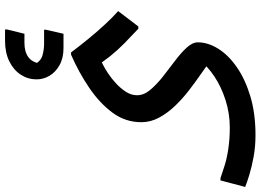

<svg xmlns="http://www.w3.org/2000/svg" viewBox="-180 -614 1034 762"><g transform="rotate(-90 337.0 -233.0)"><path d="M403 -605Q403 -639 421.5 -667.5Q440 -696 474.5 -713Q509 -730 556 -730H601V-722L584 -653H548Q513 -653 492 -638Q471 -623 466 -592L461 -615Q475 -588 498 -581.5Q521 -575 545 -575H600V-568L584 -498H527Q487 -498 459 -514Q431 -530 417 -554Q403 -578 403 -605ZM182 264Q136 264 95.5 256.5Q55 249 24 239.5Q-7 230 -24 223L2 125H11Q29 131 58 140.5Q87 150 126.5 156Q166 162 212 162Q268 162 321 145Q374 128 415 100.5Q456 73 477 44L476 84Q457 70 426.5 49Q396 28 362 2Q328 -24 299 -54Q270 -84 251.5 -118Q233 -152 233 -189Q233 -252 270.5 -303Q308 -354 369 -395.5Q430 -437 501 -468H510Q533 -437 562 -401.5Q591 -366 620 -334.5Q649 -303 674 -281L613 -201H604Q574 -229 546 -256.5Q518 -284 494.5 -313.5Q471 -343 454 -371L482 -350Q479 -350 463.5 -342.5Q448 -335 427.5 -321.5Q407 -308 387 -289.5Q367 -271 353.5 -250Q340 -229 340 -206Q340 -179 361.5 -153.5Q383 -128 414 -103.5Q445 -79 476.5 -55.5Q508 -32 529 -9Q550 14 550 35Q550 75 525 115.5Q500 156 452 189.5Q404 223 336 243.5Q268 264 182 264Z"/></g></svg>

Font: Kufam Medium
Style: Italic
Weight: 500
Italic angle: -11°
Designer: Artur Schmal
Foundry: Original Type
Version: Version 1.301; ttfautohint (v1.8.3)